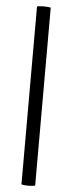

<svg xmlns="http://www.w3.org/2000/svg" viewBox="-61 -809 371 983"><g transform="rotate(5 124.0 -317.0)"><path d="M88.5 -775Q96 -776.5 105.2 -777.2Q114.5 -778 123 -778Q133 -778 142 -777.2Q151 -776.5 159 -775V140Q151 142 142 142.8Q133 143.5 123 143.5Q114.5 143.5 105.2 142.8Q96 142 88.5 140Z"/></g></svg>

Font: Signika Light Light
Style: Regular
Weight: 300
Version: Version 2.001